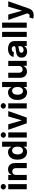

<svg xmlns="http://www.w3.org/2000/svg" viewBox="2306 -3116 1013 5666"><g transform="rotate(-90 2813.0 -282.5)"><path d="M60.7 0V-545.9H211.7V0ZM136.1 -615.6Q102.3 -615.6 78.3 -638.1Q54.3 -660.5 54.3 -692.2Q54.3 -724.1 78.3 -746.4Q102.3 -768.8 136.1 -768.8Q169.9 -768.8 193.9 -746.4Q218 -724.1 218 -692.3Q218 -660.5 193.9 -638.1Q169.9 -615.6 136.1 -615.6Z M484.2 -315.2V0H333.2V-545.9H481.8V-448.8H487.3Q505.8 -497 546.1 -524.9Q586.5 -552.7 647.7 -552.7Q704.6 -552.7 746.8 -527.9Q789.1 -503.1 812.4 -457Q835.7 -410.9 835.7 -347.3V0H684.8V-320.3Q684.8 -370.2 659 -398.7Q633.2 -427.1 587.7 -427.1Q557.3 -427.1 533.9 -413.8Q510.5 -400.5 497.4 -375.6Q484.2 -350.8 484.2 -315.2Z M1156.4 8.8Q1094.2 8.8 1043.9 -23.4Q993.6 -55.6 964.3 -118.3Q935 -181 935 -272.1Q935 -365.9 965.2 -428.3Q995.5 -490.6 1045.7 -521.7Q1095.9 -552.7 1155.7 -552.7Q1201.5 -552.7 1232.2 -537.4Q1262.9 -522 1282 -499Q1301.1 -476.1 1310.9 -453.7H1315.4V-727.5H1466.4V0H1317.8V-87.5H1310.9Q1300.5 -64.9 1281.1 -42.8Q1261.6 -20.7 1231.2 -6Q1200.7 8.8 1156.4 8.8ZM1204.1 -111.5Q1240.5 -111.5 1266.1 -131.7Q1291.7 -151.9 1305.2 -188Q1318.8 -224.1 1318.8 -272.5Q1318.8 -321.4 1305.4 -357.3Q1292.1 -393.2 1266.4 -412.8Q1240.7 -432.4 1204.1 -432.4Q1166.7 -432.4 1141.3 -412.1Q1115.9 -391.8 1102.9 -355.8Q1089.8 -319.8 1089.8 -272.5Q1089.8 -225.2 1103 -188.8Q1116.1 -152.4 1141.6 -132Q1167.1 -111.5 1204.1 -111.5Z M1588.1 0V-545.9H1739.1V0ZM1663.5 -615.6Q1629.7 -615.6 1605.7 -638.1Q1581.6 -660.5 1581.6 -692.2Q1581.6 -724.1 1605.7 -746.4Q1629.7 -768.8 1663.5 -768.8Q1697.3 -768.8 1721.3 -746.4Q1745.3 -724.1 1745.3 -692.3Q1745.3 -660.5 1721.3 -638.1Q1697.3 -615.6 1663.5 -615.6Z M2368.6 -545.9 2177.9 0H2007L1817 -545.9H1977L2091.6 -154.9H2097.5L2210.4 -545.9Z M2446.5 0V-545.9H2597.5V0ZM2521.9 -615.6Q2488.1 -615.6 2464.1 -638.1Q2440 -660.5 2440 -692.2Q2440 -724.1 2464.1 -746.4Q2488.1 -768.8 2521.9 -768.8Q2555.7 -768.8 2579.7 -746.4Q2603.7 -724.1 2603.7 -692.3Q2603.7 -660.5 2579.7 -638.1Q2555.7 -615.6 2521.9 -615.6Z M2918.2 8.8Q2856 8.8 2805.6 -23.4Q2755.3 -55.6 2726 -118.3Q2696.7 -181 2696.7 -272.1Q2696.7 -365.9 2727 -428.3Q2757.2 -490.6 2807.4 -521.7Q2857.6 -552.7 2917.4 -552.7Q2963.2 -552.7 2993.9 -537.4Q3024.6 -522 3043.7 -499Q3062.8 -476.1 3072.7 -453.7H3077.1V-727.5H3228.1V0H3079.5V-87.5H3072.7Q3062.2 -64.9 3042.8 -42.8Q3023.3 -20.7 2992.9 -6Q2962.4 8.8 2918.2 8.8ZM2965.8 -111.5Q3002.2 -111.5 3027.8 -131.7Q3053.4 -151.9 3066.9 -188Q3080.5 -224.1 3080.5 -272.5Q3080.5 -321.4 3067.1 -357.3Q3053.8 -393.2 3028.1 -412.8Q3002.4 -432.4 2965.8 -432.4Q2928.4 -432.4 2903 -412.1Q2877.6 -391.8 2864.6 -355.8Q2851.6 -319.8 2851.6 -272.5Q2851.6 -225.2 2864.7 -188.8Q2877.8 -152.4 2903.3 -132Q2928.8 -111.5 2965.8 -111.5Z M3699.4 -232V-545.9H3850.4V0H3705.3V-99.2H3699.4Q3681.1 -51.6 3638.4 -22.1Q3595.8 7.3 3534.4 6.8Q3479.6 6.8 3438 -17.7Q3396.4 -42.3 3373.1 -88.3Q3349.8 -134.4 3349.8 -198V-545.9H3500.8V-224.6Q3500.8 -177 3526.7 -148.8Q3552.5 -120.6 3595.7 -121.1Q3622.9 -121.1 3646.4 -133.6Q3669.9 -146.1 3684.7 -170.8Q3699.4 -195.6 3699.4 -232Z M4127.3 10.4Q4075.3 10.4 4034.1 -8Q3993 -26.3 3969.5 -62.4Q3946.1 -98.5 3946.1 -152.3Q3946.1 -198 3962.6 -228.7Q3979.1 -259.4 4007.9 -278.3Q4036.7 -297.2 4073.5 -307.1Q4110.3 -317 4151 -320.7Q4198.4 -325.3 4227.4 -329.6Q4256.3 -333.9 4269.6 -342.9Q4282.8 -352 4282.8 -369.3V-371.7Q4282.8 -394.2 4273.3 -410Q4263.9 -425.7 4245.8 -433.9Q4227.8 -442.2 4202.1 -442.2Q4175 -442.2 4155.1 -434.1Q4135.3 -426 4122.8 -411.9Q4110.3 -397.8 4105.1 -379.5L3965.2 -390.8Q3975.9 -440.6 4007.1 -477Q4038.3 -513.3 4087.8 -533Q4137.4 -552.7 4202.7 -552.7Q4248.1 -552.7 4289.6 -542.1Q4331.2 -531.4 4363.8 -509.1Q4396.4 -486.7 4415.3 -451.7Q4434.2 -416.7 4434.2 -368.2V0H4290.4V-76H4286.5Q4273.2 -50.5 4251.3 -31.1Q4229.4 -11.7 4198.6 -0.7Q4167.9 10.4 4127.3 10.4ZM4170.5 -94.1Q4203.9 -94.1 4229.4 -107.5Q4255 -120.9 4269.5 -143.7Q4284 -166.5 4284 -194.9V-252.7Q4277.1 -248.4 4264.7 -244.6Q4252.3 -240.8 4237.1 -237.8Q4221.8 -234.8 4206.7 -232.5Q4191.6 -230.3 4179.3 -228.5Q4152.4 -224.7 4132.5 -216.1Q4112.5 -207.4 4101.5 -193.1Q4090.4 -178.8 4090.4 -157.4Q4090.4 -126.3 4112.9 -110.2Q4135.4 -94.1 4170.5 -94.1Z M4706.8 -727.5V0H4555.9V-727.5Z M4979.3 -727.5V0H4828.3V-727.5Z M5193.8 204.1Q5164.9 204.6 5139.8 200.1Q5114.7 195.7 5098.2 189.1L5132.6 76L5137.7 77.3Q5175.6 88.3 5202.7 82.1Q5229.8 76 5243.9 38.9L5252.5 15.8L5057.2 -545.9H5216L5328.9 -144.9H5334.8L5448.8 -545.9H5608.8L5396.7 59.2Q5381.6 103.1 5355.6 135.8Q5329.6 168.5 5289.9 186.3Q5250.3 204.1 5193.8 204.1Z"/></g></svg>

Font: Inter V
Style: 
Weight: 400
Designer: Rasmus Andersson
Foundry: rsms
Version: Version 4.000;git-a3f224843